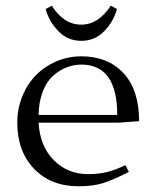

<svg xmlns="http://www.w3.org/2000/svg" viewBox="-20 -651 550 678"><path d="M41 -217.8Q41 -267.6 59.1 -311.5Q77.1 -355.5 107.7 -386.2Q138.2 -417 179.7 -434.6Q221.2 -452.1 267.1 -452.1Q360.8 -452.1 416 -392.8Q471.2 -333.5 471.2 -223.1L397.9 -217.8H116.2Q121.1 -134.8 169.9 -85.4Q218.8 -36.1 291 -36.1Q329.1 -36.1 358.9 -43.7Q388.7 -51.3 422.9 -67.9L435.1 -43.9Q378.9 -15.1 343.3 -4.2Q307.6 6.8 257.8 6.8Q159.2 6.8 100.1 -55.2Q41 -117.2 41 -217.8ZM116.2 -245.1H394Q394 -422.9 267.1 -422.9Q240.7 -422.9 215.8 -413.3Q190.9 -403.8 168.2 -384Q145.5 -364.3 131.3 -328.4Q117.2 -292.5 116.2 -245.1ZM141.1 -619.1 163.1 -630.9Q204.6 -564 267.1 -564Q327.6 -564 371.1 -630.9L393.1 -619.1Q380.9 -574.7 347.9 -540.8Q314.9 -506.8 267.1 -506.8Q219.2 -506.8 186.3 -540.8Q153.3 -574.7 141.1 -619.1Z"/></svg>

Font: Dehuti
Style: Book
Weight: 400
Version: Version 1.2